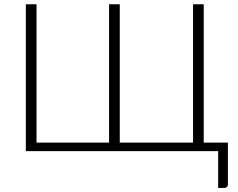

<svg xmlns="http://www.w3.org/2000/svg" viewBox="-20 -728 1145 925"><path d="M104.5 0V-707.5H156V-41H505.5V-707.5H557V-41H910V-707.5H961.5V-41H1078V161Q1078 168.5 1073.2 173Q1068.5 177.5 1060.5 177.5H1031V0Z"/></svg>

Font: Lato Light
Style: Regular
Weight: 300
Designer: Lukasz Dziedzic
Foundry: tyPoland Lukasz Dziedzic
Version: Version 2.007; 2014-02-27